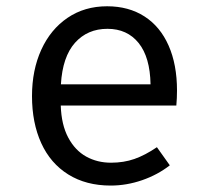

<svg xmlns="http://www.w3.org/2000/svg" viewBox="-20 -571 655 603"><path d="M170.8 -239.5Q172.8 -179 194.4 -138.7Q215.9 -98.5 250.8 -79.2Q285.6 -60 328.7 -60Q368.7 -60 402.3 -71.8Q435.9 -83.6 472.8 -108.7L513.3 -51.8Q475.4 -22.1 426.4 -5.1Q377.4 11.8 327.7 11.8Q250.3 11.8 194.4 -23.1Q138.5 -57.9 109.5 -121.5Q80.5 -185.1 80.5 -269.2Q80.5 -350.8 109.7 -414.9Q139 -479 192.3 -515.1Q245.6 -551.3 316.4 -551.3Q384.1 -551.3 433.6 -519.5Q483.1 -487.7 509.5 -427.9Q535.9 -368.2 535.9 -286.7Q535.9 -263.1 533.8 -239.5ZM171.3 -306.2H452.8Q451.3 -391.3 415.4 -435.9Q379.5 -480.5 317.4 -480.5Q254.9 -480.5 215.6 -436.7Q176.4 -392.8 171.3 -306.2Z"/></svg>

Font: Fira Code
Style: Regular
Weight: 400
Designer: Carrois Corporate, Edenspiekermann AG, Nikita Prokopov
Foundry: Carrois Corporate, Edenspiekermann AG, Nikita Prokopov
Version: Version 5.002